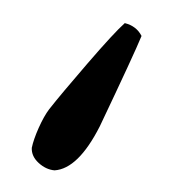

<svg xmlns="http://www.w3.org/2000/svg" viewBox="-31 -129 255 289"><g transform="rotate(5 96.0 16.0)"><path d="M147 -99.1Q165 -96.2 173.8 -82Q165.5 -55.2 123 59.1Q96.2 125.5 61 130.9Q47.9 130.9 36.1 121.8Q24.4 112.8 23.9 100.1Q25.4 87.4 31.7 69.1Q38.1 50.8 44.9 40Q60.5 16.1 96.4 -33.7Q132.3 -83.5 147 -99.1Z"/></g></svg>

Font: Common Serif News
Style: Regular
Weight: 450
Designer: Philipp H. Poll, Khaled Hosny
Foundry: Stefan Peev, Context Ltd.
Version: Version 1.026